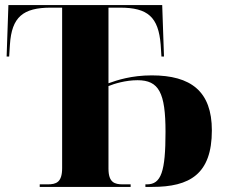

<svg xmlns="http://www.w3.org/2000/svg" viewBox="-20 -734 888 754"><path d="M136 0H493V-10H463C430 -10 406 -17 406 -72V-396C428 -405 473 -419 520 -419C604 -419 630 -370 630 -216C630 -60 613 -10 557 -10H551V0H578C725 0 812 -50 812 -222C812 -375 730 -438 576 -438C496 -438 439 -419 406 -407V-704H451C561 -704 602 -667 611 -559L614 -512H624L617 -714H13L6 -512H16L19 -559C26 -667 70 -704 180 -704H224V-74C224 -18 201 -10 167 -10H136Z"/></svg>

Font: Noto Serif Display ExtraBold
Style: Regular
Weight: 800
Designer: Monotype Design Team
Foundry: Monotype Imaging Inc.
Version: Version 2.009